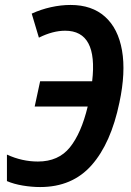

<svg xmlns="http://www.w3.org/2000/svg" viewBox="-20 -745 530 775"><path d="M142 10Q108 10 72 4Q36 -2 8 -14V-121Q69 -93 133 -93Q216 -93 262 -150Q308 -207 334 -315H120L142 -417H352Q376 -621 243 -621Q218 -621 191.5 -614Q165 -607 137 -593L108 -690Q145 -707 185.5 -716Q226 -725 265 -725Q351 -725 404 -677.5Q457 -630 472.5 -541.5Q488 -453 462 -331Q428 -167 350 -78.5Q272 10 142 10Z"/></svg>

Font: Noto Sans Condensed SemiBold
Style: Italic
Weight: 600
Width: 3
Italic angle: -12°
Designer: Monotype Design Team
Foundry: Monotype Imaging Inc.
Version: Version 2.013; ttfautohint (v1.8.4.7-5d5b)